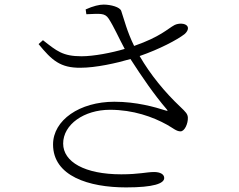

<svg xmlns="http://www.w3.org/2000/svg" viewBox="-20 -783 1040 836"><path d="M478 -340C327 -340 211 -260 211 -154C211 -16 367 33 529 33C649 33 695 16 695 -8C695 -24 678 -34 651 -34C618 -34 586 -24 508 -24C349 -24 255 -78 255 -158C255 -241 346 -305 459 -305C560 -305 646 -274 707 -240C734 -225 748 -211 766 -211C784 -211 799 -245 798 -271C797 -287 789 -295 765 -318C698 -381 634 -459 588 -539C675 -569 752 -610 783 -634C796 -645 803 -660 795 -670C786 -682 758 -683 740 -674C710 -658 679 -623 564 -583C533 -646 521 -697 508 -735C503 -752 463 -763 431 -763C413 -763 386 -757 353 -742L356 -721C414 -723 436 -728 453 -702C476 -667 497 -618 523 -570C466 -553 388 -538 335 -538C253 -538 227 -561 167 -608L148 -591C206 -520 243 -487 331 -488C397 -488 487 -508 548 -526C599 -447 651 -371 706 -307C712 -300 710 -299 701 -302C654 -317 574 -340 478 -340Z"/></svg>

Font: Noto Serif CJK KR Light
Style: Regular
Weight: 300
Designer: Ryoko NISHIZUKA 西塚涼子 (kana & ideographs); Frank Grießhammer (Latin, Greek & Cyrillic); Wenlong ZHANG 张文龙 (bopomofo); San
Foundry: Adobe
Version: Version 2.001;hotconv 1.1.0;makeotfexe 2.6.0